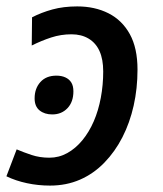

<svg xmlns="http://www.w3.org/2000/svg" viewBox="-28 -569 510 599"><path d="M128 10Q91 10 56 2.5Q21 -5 -8 -19L24 -103Q45 -94 70.5 -85.5Q96 -77 126 -77Q156 -77 182 -91.5Q208 -106 229 -131.5Q250 -157 264.5 -190.5Q279 -224 286.5 -264Q294 -304 294 -346Q294 -384 282.5 -409.5Q271 -435 248.5 -448.5Q226 -462 195 -462Q162 -462 131.5 -452Q101 -442 71 -427L72 -515Q101 -530 135.5 -539.5Q170 -549 213 -549Q268 -549 310.5 -527.5Q353 -506 377 -462.5Q401 -419 401 -352Q401 -293 389 -239.5Q377 -186 354 -141Q331 -96 297.5 -61.5Q264 -27 221.5 -8.5Q179 10 128 10ZM135 -212Q111 -212 95.5 -224.5Q80 -237 80 -262Q80 -293 98 -313Q116 -333 148 -333Q164 -333 176 -327.5Q188 -322 194.5 -311.5Q201 -301 201 -284Q201 -251 182.5 -231.5Q164 -212 135 -212Z"/></svg>

Font: Noto Sans Display Medium
Style: Italic
Weight: 500
Italic angle: -12°
Designer: Monotype Design Team
Foundry: Monotype Imaging Inc.
Version: Version 2.003